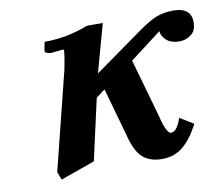

<svg xmlns="http://www.w3.org/2000/svg" viewBox="-59 -516 709 608"><g transform="rotate(-10 295.5 -212.0)"><path d="M324.2 -64.9 275.9 -236.8 247.1 -214.8 203.1 -18.1 92.8 21 83 -4.9 162.1 -321.8Q170.9 -365.7 170.9 -377.9Q170.9 -383.8 168.9 -383.8Q142.1 -380.9 140.1 -380.9Q136.2 -379.9 129.9 -379.9Q121.1 -379.9 116 -382.3Q110.8 -384.8 110.4 -387.7L109.9 -390.1Q109.9 -393.1 112.5 -404.1Q115.2 -415 115.2 -418Q188.5 -418 255.9 -444.8H307.1L264.2 -290L417 -398.9Q454.1 -425.8 478.5 -435.3Q502.9 -444.8 533.2 -444.8Q591.3 -444.8 590.8 -397Q590.8 -370.1 574 -357.7Q557.1 -345.2 537.1 -345.2Q508.3 -345.2 493.7 -359.6Q479 -374 479 -388.2L377.9 -311L431.2 -123Q439 -90.8 444.8 -81.1Q451.7 -64.9 460 -64.9Q479 -64.9 493.2 -106.9L537.1 -80.1Q512.2 -32.2 484.1 -10Q456.1 12.2 417 12.2Q356.9 12.2 334 -39.1Q329.1 -49.8 324.2 -64.9Z"/></g></svg>

Font: Linux Libertine
Style: Semibold Italic
Weight: 600
Italic angle: -11.5°
Designer: Philipp H. Poll
Foundry: Philipp H. Poll
Version: Version 5.1.2 ; ttfautohint (v0.9)